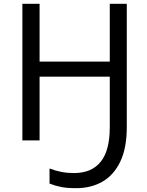

<svg xmlns="http://www.w3.org/2000/svg" viewBox="-20 -734 771 1004"><path d="M643 -714V-70Q643 40 609 111Q575 182 515.5 216Q456 250 378 250Q331 250 300.5 244Q270 238 239 226V147Q270 159 301 165Q332 171 367 171Q459 171 506.5 112Q554 53 554 -68V-333H187V0H97V-714H187V-412H554V-714Z"/></svg>

Font: Noto Sans IKEA
Style: Regular
Weight: 400
Designer: Monotype Design Team
Foundry: Monotype Imaging Inc.
Version: Version 2.001